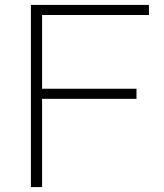

<svg xmlns="http://www.w3.org/2000/svg" viewBox="-20 -760 666 780"><path d="M585 -699H151V-399.5H534.5V-358.5H151V0H105.5V-740H585Z"/></svg>

Font: Encode Sans Expanded ExtraLight
Style: Regular
Weight: 275
Width: 7
Designer: Multiple Designers
Foundry: Impallari Type
Version: Version 2.000